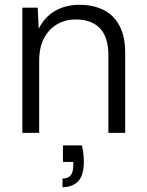

<svg xmlns="http://www.w3.org/2000/svg" viewBox="-20 -553 610 799"><path d="M73 0V-521H137L141 -433Q165 -482 209 -507.5Q253 -533 311 -533Q368 -533 411 -511.5Q454 -490 477.5 -445.5Q501 -401 501 -332V0H431V-324Q431 -399 395.5 -435.5Q360 -472 296 -472Q253 -472 218.5 -452.5Q184 -433 163.5 -394.5Q143 -356 143 -299V0ZM240 226V190Q264 190 274.5 176Q285 162 285 135V121H242V52H321Q325 70 327 87.5Q329 105 329 119Q329 177 305 201.5Q281 226 240 226Z"/></svg>

Font: DM Sans 10pt Light
Style: Regular
Weight: 300
Version: Version 4.004;gftools[0.9.30]